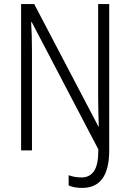

<svg xmlns="http://www.w3.org/2000/svg" viewBox="-20 -734 635 937"><path d="M381 183Q341 183 315 171V121Q327 126 344 129Q361 132 378 132Q417 132 438.5 101.5Q460 71 460 -5L135 -626H132Q134 -594 135 -558.5Q136 -523 136 -483V0H83V-714H147L460 -117H462Q461 -153 460 -189.5Q459 -226 459 -258V-714H513V0Q513 183 381 183Z"/></svg>

Font: Noto Sans Condensed Light
Style: Regular
Weight: 300
Width: 3
Designer: Monotype Design Team
Foundry: Monotype Imaging Inc.
Version: Version 2.013; ttfautohint (v1.8.4.7-5d5b)